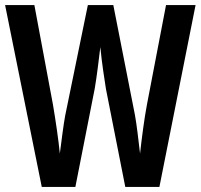

<svg xmlns="http://www.w3.org/2000/svg" viewBox="-26 -734 788 754"><path d="M742 -714 600 0H466L390 -385Q386 -410 379.5 -454.5Q373 -499 368 -549Q364 -515 358 -468Q352 -421 346 -386L270 0H138L-6 -714H109L182 -323Q190 -276 197.5 -223.5Q205 -171 209 -131Q214 -170 219.5 -211.5Q225 -253 230 -280L319 -714H419L504 -282Q509 -254 514 -214Q519 -174 524 -131Q529 -177 536 -228.5Q543 -280 551 -323L626 -714Z"/></svg>

Font: Noto Sans Gurmukhi ExtraCondensed SemiBold
Style: Regular
Weight: 600
Width: 2
Designer: Jelle Bosma - Monotype Design Team
Foundry: Monotype Imaging Inc.
Version: Version 2.004; ttfautohint (v1.8.4.7-5d5b)